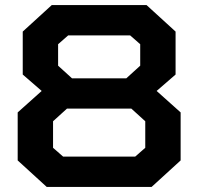

<svg xmlns="http://www.w3.org/2000/svg" viewBox="-20 -730 785 760"><path d="M580 10H165L50 -95V-285L145 -370L70 -435V-605L185 -710H560L675 -605V-435L600 -370L695 -285V-95ZM500 -300H245L190 -250V-145L230 -110H515L555 -145V-250ZM250 -590 210 -555V-470L265 -420H480L535 -470V-555L495 -590Z"/></svg>

Font: Squares Bold
Style: Regular
Weight: 400
Designer: Typetype
Foundry: Typetype
Version: Version 001.000